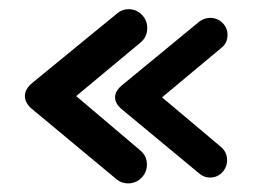

<svg xmlns="http://www.w3.org/2000/svg" viewBox="-20 -482 616 428"><path d="M472.5 -374.5 341.2 -265 472.2 -154.8Q486.2 -143 486.2 -125Q486.2 -109 475.2 -97.6Q464.2 -86.2 448.2 -86.2Q434.8 -86.2 424.5 -95L253.2 -237Q236.5 -250.2 236.5 -265Q236.5 -279.8 253.2 -293L424.5 -434Q435.8 -442.2 448.5 -442.2Q464.5 -442.2 475.9 -431.1Q487.2 -420 487.2 -404.2Q487.2 -385.5 472.5 -374.5ZM292.8 -386.8 149.8 -267.8 291.8 -147.5Q307.5 -134.8 307.5 -115.2Q307.5 -97.8 295.2 -85.5Q283 -73.2 265.5 -73.2Q251 -73.2 240 -82.2L53.2 -237.5Q35.5 -251.5 35.5 -267.9Q35.5 -284.2 53.2 -298.2L240.8 -451.8Q252 -461.5 266.5 -461.5Q284 -461.5 296.1 -449.2Q308.2 -437 308.2 -419.8Q308.2 -399.2 292.8 -386.8Z"/></svg>

Font: Libertine-Super Thin
Style: Regular
Weight: 100
Designer: Bastien Sozeau
Foundry: NBR — Bastien Sozeau
Version: Version 2.003;gftools[0.9.33]